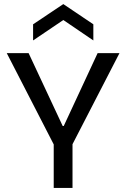

<svg xmlns="http://www.w3.org/2000/svg" viewBox="-20 -920 618 940"><path d="M243 0V-213L13 -660H120L287 -303H292L458 -660H565L335 -214V0ZM142 -722V-801L290 -900L437 -801V-722L290 -822Z"/></svg>

Font: Bricolage Grotesque 18pt
Style: Regular
Weight: 400
Version: Version 1.001;gftools[0.9.33.dev8+g029e19f]